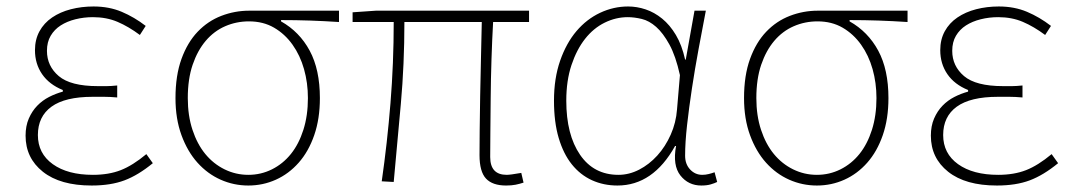

<svg xmlns="http://www.w3.org/2000/svg" viewBox="-20 -560 3310 593"><path d="M263 13Q322 13 364.5 -3Q407 -19 452 -56L432 -84Q390 -49 353 -34.5Q316 -20 267 -20Q189 -20 143 -53Q97 -86 97 -143Q97 -200 139 -230.5Q181 -261 266 -261H302Q319 -261 342 -259V-296Q322 -294 310 -294H282Q198 -294 161.5 -325Q125 -356 125 -403Q125 -430 136.5 -449.5Q148 -469 167.5 -481.5Q187 -494 213 -500.5Q239 -507 267 -507Q309 -507 343 -492.5Q377 -478 412 -452L430 -480Q395 -507 356 -523.5Q317 -540 269 -540Q232 -540 199 -531.5Q166 -523 141 -506Q116 -489 102 -463.5Q88 -438 88 -405Q88 -363 110 -331Q132 -299 174 -282V-277Q152 -271 131.5 -260.5Q111 -250 95 -233.5Q79 -217 69 -194Q59 -171 59 -141Q59 -72 112.5 -29.5Q166 13 263 13Z M747 13Q792 13 832 -5Q872 -23 902.5 -57.5Q933 -92 950.5 -142.5Q968 -193 968 -257Q968 -345 936.5 -403.5Q905 -462 848 -494V-498Q894 -498 937.5 -496.5Q981 -495 1027 -492V-527H750Q705 -527 663.5 -511Q622 -495 590.5 -462Q559 -429 540.5 -378Q522 -327 522 -257Q522 -193 540.5 -142.5Q559 -92 590 -57.5Q621 -23 661.5 -5Q702 13 747 13ZM747 -20Q708 -20 673.5 -37Q639 -54 614 -84.5Q589 -115 574.5 -159Q560 -203 560 -257Q560 -316 575 -360Q590 -404 615.5 -434Q641 -464 675.5 -479Q710 -494 749 -494Q793 -494 826.5 -474.5Q860 -455 883.5 -422Q907 -389 919 -346.5Q931 -304 931 -257Q931 -203 917 -159Q903 -115 878.5 -84.5Q854 -54 820 -37Q786 -20 747 -20Z M1543 13Q1560 13 1572.5 10.5Q1585 8 1597 4L1590 -26Q1556 -20 1545 -20Q1494 -20 1494 -75Q1494 -102 1494.5 -150.5Q1495 -199 1495.5 -257.5Q1496 -316 1498 -377.5Q1500 -439 1503 -492H1614V-527H1141L1069 -522V-492H1196Q1196 -365 1186 -241.5Q1176 -118 1159 0L1196 2Q1207 -116 1218 -239Q1229 -362 1229 -492H1468Q1467 -441 1465.5 -380.5Q1464 -320 1463 -262.5Q1462 -205 1461.5 -156.5Q1461 -108 1461 -81Q1461 -30 1481 -8.5Q1501 13 1543 13Z M1887 13Q1997 13 2065 -109H2068Q2057 -49 2081.5 -18Q2106 13 2146 13Q2163 13 2175 9.5Q2187 6 2195 2L2187 -28Q2179 -25 2169 -22.5Q2159 -20 2149 -20Q2127 -20 2111.5 -36.5Q2096 -53 2096 -79Q2096 -120 2102 -173.5Q2108 -227 2117 -286.5Q2126 -346 2137.5 -408Q2149 -470 2160 -527H2125L2098 -376H2096Q2086 -421 2067.5 -452Q2049 -483 2025 -502.5Q2001 -522 1974 -531Q1947 -540 1920 -540Q1875 -540 1833.5 -520.5Q1792 -501 1760.5 -464Q1729 -427 1710 -372.5Q1691 -318 1691 -249Q1691 -183 1705.5 -134Q1720 -85 1746 -52.5Q1772 -20 1808 -3.5Q1844 13 1887 13ZM1890 -20Q1814 -20 1771.5 -82Q1729 -144 1729 -249Q1729 -311 1745 -359Q1761 -407 1787 -440Q1813 -473 1847.5 -490Q1882 -507 1919 -507Q1939 -507 1962 -501.5Q1985 -496 2006.5 -477Q2028 -458 2047.5 -422.5Q2067 -387 2080 -328L2071 -222Q2068 -181 2051.5 -144Q2035 -107 2010 -79.5Q1985 -52 1954 -36Q1923 -20 1890 -20Z M2503 13Q2548 13 2588 -5Q2628 -23 2658.5 -57.5Q2689 -92 2706.5 -142.5Q2724 -193 2724 -257Q2724 -345 2692.5 -403.5Q2661 -462 2604 -494V-498Q2650 -498 2693.5 -496.5Q2737 -495 2783 -492V-527H2506Q2461 -527 2419.5 -511Q2378 -495 2346.5 -462Q2315 -429 2296.5 -378Q2278 -327 2278 -257Q2278 -193 2296.5 -142.5Q2315 -92 2346 -57.5Q2377 -23 2417.5 -5Q2458 13 2503 13ZM2503 -20Q2464 -20 2429.5 -37Q2395 -54 2370 -84.5Q2345 -115 2330.5 -159Q2316 -203 2316 -257Q2316 -316 2331 -360Q2346 -404 2371.5 -434Q2397 -464 2431.5 -479Q2466 -494 2505 -494Q2549 -494 2582.5 -474.5Q2616 -455 2639.5 -422Q2663 -389 2675 -346.5Q2687 -304 2687 -257Q2687 -203 2673 -159Q2659 -115 2634.5 -84.5Q2610 -54 2576 -37Q2542 -20 2503 -20Z M3059 13Q3118 13 3160.5 -3Q3203 -19 3248 -56L3228 -84Q3186 -49 3149 -34.5Q3112 -20 3063 -20Q2985 -20 2939 -53Q2893 -86 2893 -143Q2893 -200 2935 -230.5Q2977 -261 3062 -261H3098Q3115 -261 3138 -259V-296Q3118 -294 3106 -294H3078Q2994 -294 2957.5 -325Q2921 -356 2921 -403Q2921 -430 2932.5 -449.5Q2944 -469 2963.5 -481.5Q2983 -494 3009 -500.5Q3035 -507 3063 -507Q3105 -507 3139 -492.5Q3173 -478 3208 -452L3226 -480Q3191 -507 3152 -523.5Q3113 -540 3065 -540Q3028 -540 2995 -531.5Q2962 -523 2937 -506Q2912 -489 2898 -463.5Q2884 -438 2884 -405Q2884 -363 2906 -331Q2928 -299 2970 -282V-277Q2948 -271 2927.5 -260.5Q2907 -250 2891 -233.5Q2875 -217 2865 -194Q2855 -171 2855 -141Q2855 -72 2908.5 -29.5Q2962 13 3059 13Z"/></svg>

Font: Spoqa Han Sans Neo Thin
Style: Regular
Weight: 100
Designer: [Spoqa Han Sans Neo] Dong-huui Kim  Younghwa Kang  Yujin Lee  [Noto Sans] Ryoko NISHIZUKA  (kana & ideographs); Paul D. 
Foundry: Spoqa (http://www.spoqa-han-sans.com)
Version: Version 1.100;hotconv 1.0.109;makeotfexe 2.5.65596